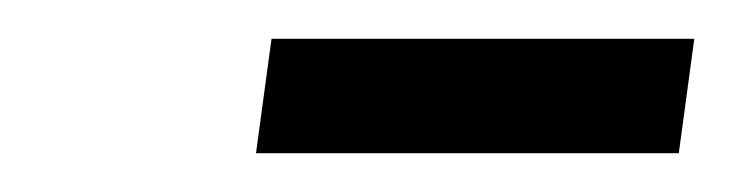

<svg xmlns="http://www.w3.org/2000/svg" viewBox="-20 -669 378 99"><path d="M330 -590 338 -649H120L112 -590Z"/></svg>

Font: Gamestation Text
Style: Italic
Weight: 400
Designer: Jonas Hecksher
Foundry: Jonas Hecksher, Playtypeª, e-types AS
Version: Version 1.003